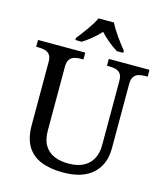

<svg xmlns="http://www.w3.org/2000/svg" viewBox="-134 -1032 985 1143"><g transform="rotate(15 358.5 -460.5)"><path d="M524.9 -771H485.8Q425.3 -808.6 377 -860.8Q329.1 -808.6 269 -771H230V-784.2Q254.4 -814 283.7 -855Q313 -896 330.1 -931.2H424.8Q441.9 -896 471.2 -855Q500.5 -814 524.9 -784.2ZM361.8 9.8Q283.2 9.8 226.8 -12.7Q170.4 -35.2 140.1 -84.7Q109.9 -134.3 109.9 -215.8V-604Q109.9 -633.3 98.6 -647.9Q87.4 -662.6 68.6 -667.2Q49.8 -671.9 27.8 -671.9H15.1V-713.9H306.2V-671.9H293Q270.5 -671.9 252 -667Q233.4 -662.1 222.2 -646.7Q210.9 -631.3 210.9 -600.1V-210Q210.9 -151.9 232.4 -116.7Q253.9 -81.5 291.7 -65.7Q329.6 -49.8 377.9 -49.8Q435.5 -49.8 472.7 -69.8Q509.8 -89.8 527.8 -125.2Q545.9 -160.6 545.9 -206.1V-604Q545.9 -633.3 534.7 -647.9Q523.4 -662.6 504.6 -667.2Q485.8 -671.9 463.9 -671.9H451.2V-713.9H702.1V-671.9H689Q666.5 -671.9 647.9 -667Q629.4 -662.1 618.2 -646.7Q606.9 -631.3 606.9 -600.1V-204.1Q606.9 -104.5 544.2 -47.4Q481.4 9.8 361.8 9.8Z"/></g></svg>

Font: Satisar Sharada
Style: Regular
Weight: 400
Designer: Vinodh Rajan & Sunil Mahnoori
Version: 2.2